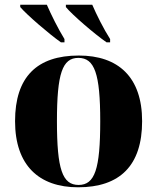

<svg xmlns="http://www.w3.org/2000/svg" viewBox="-20 -786 668 816"><path d="M239 -606H254V-620C228 -662 197 -724 179 -766H66V-756C94 -723 188 -642 239 -606ZM433 -606H448V-620C421 -662 390 -724 372 -766H260V-756C287 -723 381 -642 433 -606ZM312 10C490 10 584 -83 584 -271C584 -459 482 -550 315 -550C137 -550 44 -459 44 -271C44 -83 146 10 312 10ZM314 0C245 0 222 -67 222 -271C222 -473 245 -540 313 -540C382 -540 406 -473 406 -271C406 -67 383 0 314 0Z"/></svg>

Font: Noto Serif Display ExtraBold
Style: Regular
Weight: 800
Designer: Monotype Design Team
Foundry: Monotype Imaging Inc.
Version: Version 2.009